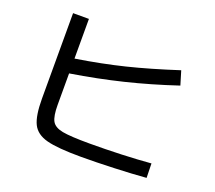

<svg xmlns="http://www.w3.org/2000/svg" viewBox="-122 -888 1182 1057"><g transform="rotate(20 469.0 -359.5)"><path d="M135.7 -223.6V-723.6H228.5V-491.2Q380.4 -515.1 510.3 -547.1Q640.1 -579.1 802.7 -631.8L827.1 -550.8Q674.8 -500 529.8 -464.6Q384.8 -429.2 228.5 -404.3V-220.7Q228.5 -154.3 244.1 -126.2Q259.8 -98.1 306.9 -89.1Q354 -80.1 466.8 -80.1Q556.6 -80.1 652.6 -83.7Q748.5 -87.4 824.2 -93.8L826.2 -9.8Q747.6 -3.4 640.6 0.7Q533.7 4.9 447.3 4.9Q309.1 4.9 245.6 -12Q182.1 -28.8 158.9 -75.7Q135.7 -122.6 135.7 -223.6Z"/></g></svg>

Font: Pretendard JP Medium
Style: Regular
Weight: 500
Designer: Base glyphs from Inter by Rasmus Andersson; Hangeul glyphs from Noto Sans CJK(Source Han Sans) by Jang Soo-young and Kan
Foundry: Kil Hyung-jin
Version: Version 1.309